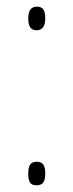

<svg xmlns="http://www.w3.org/2000/svg" viewBox="-20 -552 220 577"><path d="M65 -496C65 -476 70 -461 90 -461C108 -461 116 -474 116 -497C116 -521 109 -532 91 -532C70 -532 65 -516 65 -496ZM65 -31C65 -12 67 5 90 5C112 5 116 -11 116 -31C116 -50 112 -66 90 -66C69 -66 65 -50 65 -31Z"/></svg>

Font: Noto Sans Armenian ExtraCondensed Thin
Style: Regular
Weight: 100
Width: 2
Designer: Monotype Design Team
Foundry: Monotype Imaging Inc.
Version: Version 2.008